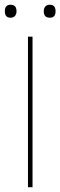

<svg xmlns="http://www.w3.org/2000/svg" viewBox="-27 -782 252 802"><path d="M108.9 -628.9V0H89.8V-628.9ZM42 -734.9Q42 -722.7 35.4 -715.3Q28.8 -708 17.1 -708Q-6.8 -708 -6.8 -734.9Q-6.8 -762.2 17.1 -762.2Q42 -762.2 42 -734.9ZM205.1 -734.9Q205.1 -708 181.2 -708Q155.8 -708 155.8 -734.9Q155.8 -747.6 162.4 -754.9Q168.9 -762.2 181.2 -762.2Q205.1 -762.2 205.1 -734.9Z"/></svg>

Font: Sinkin Sans 100 Thin
Style: Regular
Weight: 100
Designer: Keith Bates
Foundry: K-Type
Version: Sinkin Sans (version 1.0)  by Keith Bates   •   © 2014   www